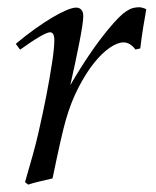

<svg xmlns="http://www.w3.org/2000/svg" viewBox="-20 -497 429 528"><path d="M57.6 10.7 48.8 3.9Q61 -37.6 70.3 -71.3Q79.6 -105 85.9 -132.8Q110.4 -240.2 122.6 -320.8Q126.5 -344.7 127.9 -360.8Q129.4 -377 129.4 -386.2Q129.4 -408.2 117.7 -408.2Q102.1 -408.2 35.2 -360.4L23.4 -376.5Q50.8 -399.4 76.4 -417.7Q102.1 -436 124 -449Q146 -461.9 162.8 -469Q179.7 -476.1 189.5 -476.1Q198.2 -476.1 203.6 -470.2Q209 -464.4 209 -452.1Q209 -443.8 206.1 -424.3Q203.1 -404.8 198 -378.9Q192.9 -353 186.5 -322.8Q180.2 -292.5 173.3 -262.7Q226.6 -354.5 277.8 -416.5Q293.9 -436 305.9 -448Q317.9 -460 327.6 -466.3Q337.4 -472.7 345.7 -474.9Q354 -477.1 362.8 -477.1Q370.1 -477.1 382.3 -471.7Q378.4 -449.7 374 -423.1Q369.6 -396.5 365.7 -363.8L352.5 -360.8Q337.9 -380.4 319.8 -380.4Q303.2 -380.4 281.7 -365.7Q260.3 -351.1 238.3 -323.5Q216.3 -295.9 195.8 -256.3Q175.3 -216.8 161.1 -167.5Q149.4 -127.4 124.5 -6.3Q102.5 -1.5 85.7 2.7Q68.8 6.8 57.6 10.7Z"/></svg>

Font: XB Kayhan
Style: Italic
Weight: 400
Italic angle: -12°
Designer: Behnam
Foundry: Irmug
Version: Version 7.300 2009